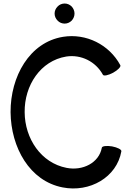

<svg xmlns="http://www.w3.org/2000/svg" viewBox="-20 -1037 749 1090"><path d="M403 -960C403 -975 397 -989 387 -1000C376 -1011 362 -1017 347 -1017C332 -1017 317 -1011 307 -1000C296 -989 290 -975 290 -960C290 -945 296 -931 307 -920C317 -909 332 -903 347 -903C362 -903 376 -909 387 -920C397 -931 403 -945 403 -960ZM663 -667C600 -784 469 -849 338 -828C147 -797 39 -602 40 -400C42 -200 148 -9 336 27C489 57 643 -30 669 -178C671 -188 647 -200 616 -206C586 -211 559 -208 558 -198C542 -112 449 -66 358 -84C213 -112 121 -250 120 -400C118 -552 210 -692 356 -716C440 -729 523 -688 564 -613C568 -604 594 -609 622 -624C649 -639 668 -658 663 -667Z"/></svg>

Font: Nupuram SemiBold
Style: Regular
Weight: 600
Designer: Santhosh Thottingal (santhosh.thottingal@gmail.com)
Foundry: SMC
Version: Version 1.000